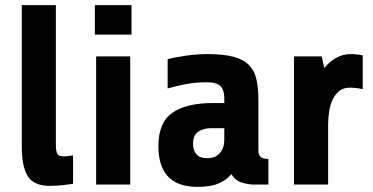

<svg xmlns="http://www.w3.org/2000/svg" viewBox="-20 -720 1455 749"><path d="M265 -3Q254 -1 228.5 2Q203 5 174 5Q112 5 88.5 -32.5Q65 -70 65 -148V-700H198V-153Q198 -129 204 -119.5Q210 -110 229 -110Q240 -110 250.5 -111.5Q261 -113 265 -114Z M350 -585V-700H493V-585ZM355 0V-500H488V0Z M969 0Q949 0 923 -8Q897 -16 883 -41Q864 -18 833 -4.5Q802 9 751 9Q718 9 690 1Q662 -7 641.5 -25.5Q621 -44 609.5 -74.5Q598 -105 598 -151Q598 -242 652.5 -280Q707 -318 810 -318H855V-339Q855 -368 840.5 -383.5Q826 -399 788 -399Q745 -399 708.5 -392.5Q672 -386 634 -375V-489Q648 -493 667 -496.5Q686 -500 706.5 -503Q727 -506 748.5 -507.5Q770 -509 788 -509Q852 -509 891 -498.5Q930 -488 951.5 -466Q973 -444 980.5 -410Q988 -376 988 -330V-132Q988 -117 996 -108.5Q1004 -100 1027 -100V0ZM789 -103Q810 -103 822.5 -110.5Q835 -118 842.5 -129Q850 -140 852.5 -152.5Q855 -165 855 -175V-220H805Q773 -220 753 -206Q733 -192 733 -158Q733 -135 745.5 -119Q758 -103 789 -103Z M1127 0V-500H1235L1245 -455Q1265 -479 1291 -494Q1317 -509 1349 -509Q1372 -509 1395 -504V-372Q1382 -375 1370.5 -376.5Q1359 -378 1345 -378Q1320 -378 1304 -365.5Q1288 -353 1278 -332.5Q1268 -312 1264 -286Q1260 -260 1260 -233V0Z"/></svg>

Font: Share
Style: Bold
Weight: 700
Designer: Ralph du Carrois
Version: Version 1.002